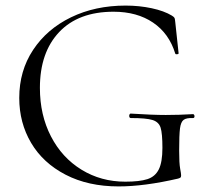

<svg xmlns="http://www.w3.org/2000/svg" viewBox="-20 -656 754 688"><path d="M49 -305Q49 -402 98.5 -477Q148 -552 234.5 -594Q321 -636 430 -636Q479 -636 523.5 -626.5Q568 -617 596 -600Q604 -595 605.5 -591.5Q607 -588 608 -577L620 -465Q620 -462 614.5 -461.5Q609 -461 608 -464Q586 -536 528.5 -575Q471 -614 387 -614Q261 -614 192 -541Q123 -468 123 -341Q123 -244 162.5 -167.5Q202 -91 272 -48Q342 -5 429 -5Q480 -5 508 -14Q536 -23 549 -49Q562 -75 562 -126Q562 -178 555.5 -198.5Q549 -219 526.5 -226Q504 -233 449 -233Q443 -233 443 -241Q443 -244 444.5 -246.5Q446 -249 448 -249Q526 -244 574 -244Q621 -244 672 -247Q674 -247 675.5 -244.5Q677 -242 677 -240Q677 -233 672 -233Q648 -234 638 -226.5Q628 -219 625 -196Q622 -173 622 -116Q622 -71 625.5 -52Q629 -33 629 -28Q629 -22 627 -20Q625 -18 618 -16Q497 12 405 12Q296 12 215 -30Q134 -72 91.5 -144Q49 -216 49 -305Z"/></svg>

Font: Cormorant
Style: Regular
Weight: 400
Designer: Christian Thalmann (Catharsis Fonts)
Foundry: Catharsis Fonts
Version: Version 4.000